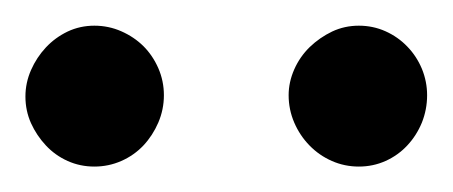

<svg xmlns="http://www.w3.org/2000/svg" viewBox="-20 -716 356 151"><path d="M108.9 -641.1Q108.9 -629.9 104.5 -619.6Q100.1 -609.4 92.8 -601.6Q85.4 -593.8 75.4 -589.4Q65.4 -585 54.2 -585Q43 -585 33.2 -589.4Q23.4 -593.8 16.1 -601.6Q8.8 -609.4 4.4 -619.1Q0 -628.9 0 -640.1Q0 -650.9 4.4 -660.9Q8.8 -670.9 16.1 -678.7Q23.4 -686.5 33.2 -691.2Q43 -695.8 54.2 -695.8Q65.4 -695.8 75.4 -691.4Q85.4 -687 92.8 -679.7Q100.1 -672.4 104.5 -662.4Q108.9 -652.3 108.9 -641.1ZM315.9 -641.1Q315.9 -629.9 311.8 -619.6Q307.6 -609.4 300.3 -601.6Q293 -593.8 283.2 -589.4Q273.4 -585 262.2 -585Q251 -585 241 -589.4Q231 -593.8 223.4 -601.6Q215.8 -609.4 211.4 -619.6Q207 -629.9 207 -641.1Q207 -651.4 211.4 -661.4Q215.8 -671.4 223.6 -679Q231.4 -686.5 241.2 -691.2Q251 -695.8 262.2 -695.8Q273.4 -695.8 283.2 -691.4Q293 -687 300.3 -679.4Q307.6 -671.9 311.8 -661.9Q315.9 -651.9 315.9 -641.1Z"/></svg>

Font: Charis SIL Am
Style: Regular
Weight: 400
Foundry: SIL International
Version: Version 5.000